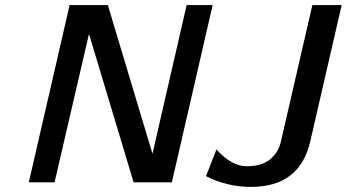

<svg xmlns="http://www.w3.org/2000/svg" viewBox="-20 -714 1360 753"><path d="M788 -23 829 -128Q888 -62 948 -62Q1006 -62 1038.5 -88.5Q1071 -115 1081 -156L1205 -694H1320L1196 -156Q1154 19 964 19Q871 19 788 -23ZM93 1 253 -694H403L578 -111L712 -694H814L654 1H504L329 -581L194 1Z"/></svg>

Font: Coval
Style: Medium Italic
Weight: 500
Foundry: Context Ltd
Version: Version 001.000